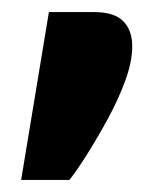

<svg xmlns="http://www.w3.org/2000/svg" viewBox="-20 -165 260 318"><path d="M61 -145H136Q169 -145 184 -130Q199 -115 199 -88Q199 -63 187.5 -31.5Q176 0 158.5 32Q141 64 124 91Q107 118 95 133H15Z"/></svg>

Font: Khand Variable Light
Style: Regular
Weight: 300
Designer: Satya Rajpurohit
Foundry: Indian Type Foundry
Version: Version 3.000